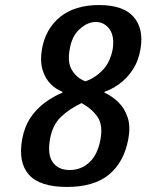

<svg xmlns="http://www.w3.org/2000/svg" viewBox="-20 -730 580 760"><path d="M245 10Q137 10 94 -39Q51 -88 68 -180Q77 -229 101 -264.5Q125 -300 158.5 -324.5Q192 -349 227 -363V-367Q202 -376 180.5 -397.5Q159 -419 148.5 -453.5Q138 -488 146 -535Q160 -616 218 -663Q276 -710 372 -710Q468 -710 509 -663Q550 -616 536 -535Q528 -488 505 -453.5Q482 -419 452 -397.5Q422 -376 394 -367V-363Q425 -349 449.5 -324.5Q474 -300 485.5 -264.5Q497 -229 488 -180Q471 -88 411.5 -39Q352 10 245 10ZM256 -57Q301 -57 334 -87.5Q367 -118 378 -180Q388 -236 365.5 -268Q343 -300 303 -322Q256 -300 222 -268Q188 -236 178 -180Q167 -118 189 -87.5Q211 -57 256 -57ZM318 -408Q356 -421 386 -452Q416 -483 426 -535Q434 -586 413.5 -614.5Q393 -643 359 -643Q326 -643 295 -614.5Q264 -586 256 -535Q246 -483 265 -452Q284 -421 318 -408Z"/></svg>

Font: Cuprum SemiBold
Style: Italic
Weight: 600
Italic angle: -10°
Version: Version 3.000